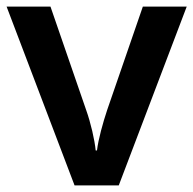

<svg xmlns="http://www.w3.org/2000/svg" viewBox="-20 -562 586 582"><path d="M206 0H340L546 -542H413L305 -229C292 -190 278 -140 274 -106H270C267 -138 255 -190 241 -229L133 -542H0Z"/></svg>

Font: Noto Sans Sinhala SemiBold
Style: Regular
Weight: 600
Designer: Jelle Bosma - Monotype Design Team
Foundry: Monotype Imaging Inc.
Version: Version 2.006